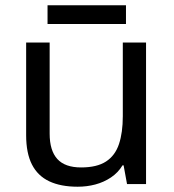

<svg xmlns="http://www.w3.org/2000/svg" viewBox="-20 -697 658 727"><path d="M533 -536V0H461L448 -71H444Q427 -43 400 -25Q373 -7 341 1.5Q309 10 274 10Q210 10 166.5 -10.5Q123 -31 101 -74Q79 -117 79 -185V-536H168V-191Q168 -127 197 -95Q226 -63 287 -63Q347 -63 381.5 -85.5Q416 -108 430.5 -151.5Q445 -195 445 -257V-536ZM457 -677V-606H160V-677Z"/></svg>

Font: Noto Sans Malayalam
Style: Regular
Weight: 400
Designer: Jelle Bosma - Monotype Design Team
Foundry: Monotype Imaging Inc.
Version: Version 2.103